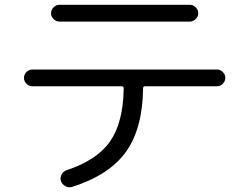

<svg xmlns="http://www.w3.org/2000/svg" viewBox="-20 -747 1040 801"><path d="M228 -727H772Q786 -727 796.5 -716.5Q807 -706 807 -692Q807 -678 796.5 -667.5Q786 -657 772 -657H228Q214 -657 203.5 -667.5Q193 -678 193 -692Q193 -706 203.5 -716.5Q214 -727 228 -727ZM115 -387Q101 -387 90.5 -397.5Q80 -408 80 -422Q80 -436 90.5 -446.5Q101 -457 115 -457H885Q899 -457 909.5 -446.5Q920 -436 920 -422Q920 -408 909.5 -397.5Q899 -387 885 -387H585Q577 -387 577 -379Q575 -210 505 -113Q435 -16 280 33Q266 37 252.5 29.5Q239 22 234 8Q230 -6 237 -19Q244 -32 258 -37Q385 -79 439.5 -157.5Q494 -236 496 -378Q496 -387 488 -387Z"/></svg>

Font: Rounded Mplus 1c
Style: Regular
Weight: 400
Version: Version 1.059.20150529